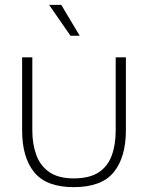

<svg xmlns="http://www.w3.org/2000/svg" viewBox="-20 -763 609 790"><path d="M283 7Q171 7 121 -54Q71 -115 71 -227V-527H113V-226Q113 -170 129.5 -125Q146 -80 183.5 -54.5Q221 -29 283 -29Q348 -29 385.5 -53.5Q423 -78 439.5 -122.5Q456 -167 456 -226V-527H498V-227Q498 -116 448 -54.5Q398 7 283 7ZM270 -616 182 -743H232L308 -616Z"/></svg>

Font: Onest Thin
Style: Regular
Weight: 250
Designer: Dmitri Voloshin, Andrey Kudryavtsev
Foundry: Dmitri Voloshin, Andrey Kudryavtsev
Version: Version 1.000;gftools[0.9.33]